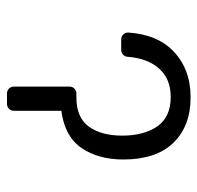

<svg xmlns="http://www.w3.org/2000/svg" viewBox="-28 -550 578 563"><g transform="rotate(90 261.5 -269.0)"><path d="M234.4 -20.2V-183.2Q234.4 -191.8 240.2 -197.6Q246.1 -203.5 254.6 -203.5H266.7Q324.9 -203.5 351.9 -240.1Q378.2 -277 378.2 -338.1Q378.2 -401.3 350.9 -441.1Q323.2 -480.1 264.9 -480.1Q208.8 -480.1 178.3 -442.1Q151.3 -409.1 147 -353.7Q146.7 -345.9 140.8 -340.4Q134.9 -334.9 127.1 -334.9H96.2Q87.4 -334.9 81.3 -341.3Q75.3 -347.7 76 -356.5Q82 -440.3 128.9 -486.2Q181.8 -538.4 266 -538.4Q350.5 -538.4 399.5 -487.6Q448.2 -436.8 448.2 -341.3Q448.2 -268.1 414.4 -218.4Q380.3 -169 305.4 -159.4V-20.2Q305.4 -11.7 299.5 -5.9Q293.7 0 285.2 0H254.6Q246.1 0 240.2 -5.9Q234.4 -11.7 234.4 -20.2Z"/></g></svg>

Font: DeltaSans Light
Style: Regular
Weight: 300
Designer: Rasmus Andersson
Foundry: rsms
Version: Version 3.012